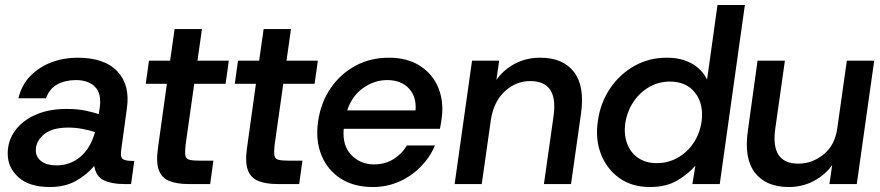

<svg xmlns="http://www.w3.org/2000/svg" viewBox="-20 -740 3537 772"><path d="M181 12Q98 12 54.5 -27Q11 -66 11 -122Q11 -174 40.5 -214.5Q70 -255 123 -278.5Q176 -302 248 -302Q292 -302 324.5 -295Q357 -288 377 -281L381 -307Q389 -364 362 -391Q335 -418 285 -418Q243 -418 211 -401Q179 -384 165 -345H54Q67 -399 102.5 -435Q138 -471 187 -489.5Q236 -508 291 -508Q401 -508 452.5 -452.5Q504 -397 490 -303L468 -142Q463 -110 472.5 -101.5Q482 -93 513 -93H520L507 0H479Q429 0 397.5 -15Q366 -30 359 -73Q329 -37 285 -12.5Q241 12 181 12ZM124 -136Q124 -108 146.5 -91.5Q169 -75 207 -75Q262 -75 303 -109.5Q344 -144 362 -209Q341 -216 312.5 -221.5Q284 -227 255 -227Q189 -227 156.5 -199.5Q124 -172 124 -136Z M738 0Q692 0 661.5 -12Q631 -24 619 -55Q607 -86 615 -144L651 -403H566L579 -496H664L682 -623H792L774 -496H900L887 -403H761L726 -156Q723 -127 725.5 -114Q728 -101 742 -97.5Q756 -94 784 -94H838L825 0Z M1096 0Q1050 0 1019.5 -12Q989 -24 977 -55Q965 -86 973 -144L1009 -403H924L937 -496H1022L1040 -623H1150L1132 -496H1258L1245 -403H1119L1084 -156Q1081 -127 1083.5 -114Q1086 -101 1100 -97.5Q1114 -94 1142 -94H1196L1183 0Z M1479 12Q1403 12 1350 -22Q1297 -56 1272.5 -116Q1248 -176 1259 -252Q1270 -328 1309.5 -385.5Q1349 -443 1409 -475.5Q1469 -508 1544 -508Q1618 -508 1669 -475Q1720 -442 1742.5 -387Q1765 -332 1756 -265Q1755 -256 1753 -245Q1751 -234 1749 -222H1362Q1356 -155 1392.5 -117Q1429 -79 1484 -79Q1528 -79 1562 -100Q1596 -121 1616 -155H1729Q1709 -108 1672 -70Q1635 -32 1585.5 -10Q1536 12 1479 12ZM1537 -418Q1485 -418 1440 -386Q1395 -354 1376 -296H1651Q1655 -352 1623.5 -385Q1592 -418 1537 -418Z M2167 0 2206 -275Q2225 -414 2112 -414Q2055 -414 2010.5 -373.5Q1966 -333 1954 -260L1917 0H1808L1878 -496H1987L1976 -419Q2006 -461 2051.5 -484.5Q2097 -508 2152 -508Q2244 -508 2288 -450.5Q2332 -393 2316 -282L2276 0Z M2594 12Q2521 12 2470.5 -24Q2420 -60 2396.5 -120Q2373 -180 2384 -254Q2394 -326 2432.5 -383.5Q2471 -441 2530 -474.5Q2589 -508 2661 -508Q2720 -508 2761.5 -484.5Q2803 -461 2823 -420L2865 -720H2975L2874 0H2764L2776 -74Q2747 -40 2702.5 -14Q2658 12 2594 12ZM2621 -84Q2666 -84 2704.5 -105.5Q2743 -127 2768.5 -165Q2794 -203 2801 -252Q2810 -323 2774.5 -367.5Q2739 -412 2674 -412Q2628 -412 2590 -390Q2552 -368 2527 -330.5Q2502 -293 2494 -245Q2488 -200 2501.5 -163Q2515 -126 2546 -105Q2577 -84 2621 -84Z M3152 12Q3060 12 3015.5 -45.5Q2971 -103 2987 -214L3026 -496H3136L3097 -221Q3078 -82 3190 -82Q3246 -82 3292 -119.5Q3338 -157 3347 -227L3385 -496H3495L3425 0H3315L3326 -76Q3296 -35 3250.5 -11.5Q3205 12 3152 12Z"/></svg>

Font: Host Grotesk Medium
Style: Italic
Weight: 500
Italic angle: -8°
Designer: Doğukan Karapınar based on Poppins by Indian Type Foundry, Jonny Pinhorn
Foundry: Element Type
Version: Version 1.001; ttfautohint (v1.8.4.7-5d5b)